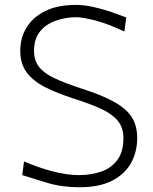

<svg xmlns="http://www.w3.org/2000/svg" viewBox="-20 -766 634 796"><path d="M309.6 10.3Q236.8 10.3 175.5 -8.1Q114.3 -26.4 72.3 -40L79.6 -96.7Q140.1 -70.8 199 -55.4Q257.8 -40 309.1 -40Q359.9 -40.5 401.1 -55.2Q442.4 -69.8 467 -103.5Q491.7 -137.2 491.7 -193.4Q491.7 -237.3 467.8 -265.9Q443.8 -294.4 398.4 -315.2Q353 -335.9 288.1 -356.4Q216.8 -379.4 166.5 -405Q116.2 -430.7 90.1 -466.6Q64 -502.4 64 -555.7Q64 -609.4 90.3 -652.3Q116.7 -695.3 168 -720.5Q219.2 -745.6 293.9 -745.6Q329.1 -745.6 367.4 -737.1Q405.8 -728.5 441.2 -716.3Q476.6 -704.1 503.4 -693.8L495.6 -635.3Q430.2 -666.5 376.7 -680.7Q323.2 -694.8 294.4 -694.8Q248.5 -693.8 209 -679.4Q169.4 -665 145.3 -634.8Q121.1 -604.5 121.1 -555.2Q121.1 -515.6 141.4 -489.3Q161.6 -462.9 204.6 -442.4Q247.6 -421.9 316.4 -399.4Q404.8 -371.1 455.6 -342.3Q506.3 -313.5 527.6 -278.1Q548.8 -242.7 548.8 -193.4Q548.8 -137.2 523.7 -91.1Q498.5 -44.9 445.6 -17.3Q392.6 10.3 309.6 10.3Z"/></svg>

Font: Pinar DS1-Light
Style: Regular
Weight: 300
Designer: Amin Abedi
Version: Version 2.000